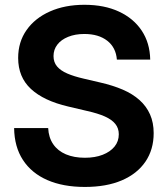

<svg xmlns="http://www.w3.org/2000/svg" viewBox="-20 -758 691 790"><path d="M329.1 11.2Q239.7 11.2 174.8 -17.1Q109.9 -45.4 74.5 -99.6Q39.1 -153.8 38.1 -231H178.2Q180.2 -191.9 199 -164.6Q217.8 -137.2 251.2 -123Q284.7 -108.9 329.1 -108.9Q371.1 -108.9 402.3 -121.1Q433.6 -133.3 451.2 -154.8Q468.8 -176.3 468.8 -205.6Q468.8 -230.5 454.3 -248.3Q439.9 -266.1 411.4 -278.8Q382.8 -291.5 338.9 -301.3L260.3 -319.8Q159.7 -343.3 107.2 -392.1Q54.7 -440.9 54.7 -519.5Q54.7 -585.4 89.4 -634.5Q124 -683.6 185.5 -710.9Q247.1 -738.3 327.6 -738.3Q409.2 -738.3 469.2 -710.4Q529.3 -682.6 563 -632.1Q596.7 -581.5 598.1 -512.7H460.9Q457 -562.5 421.4 -590.3Q385.7 -618.2 327.1 -618.2Q289.1 -618.2 260.3 -606.4Q231.4 -594.7 215.8 -574.2Q200.2 -553.7 200.2 -527.3Q200.2 -502 214.8 -484.6Q229.5 -467.3 257.3 -455.3Q285.2 -443.4 323.7 -434.6L392.6 -418.5Q444.3 -406.7 485.1 -389.2Q525.9 -371.6 554.2 -346.2Q582.5 -320.8 597.4 -287.1Q612.3 -253.4 612.3 -210.4Q612.3 -142.6 578.4 -92.8Q544.4 -43 481.2 -15.9Q418 11.2 329.1 11.2Z"/></svg>

Font: Inter Cardless Tabular Bold
Style: Bold
Weight: 700
Designer: Rasmus Andersson
Foundry: rsms
Version: Version 4.000;git-4fc901f